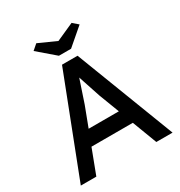

<svg xmlns="http://www.w3.org/2000/svg" viewBox="-204 -1036 1107 1178"><g transform="rotate(-30 350.0 -446.5)"><path d="M25 0 296 -700H406L675 0H560L494 -174H201L135 0ZM187 -860 225 -893 350 -837 475 -893 513 -860 393 -757H307ZM241 -278H455L400 -422L348 -579Q301 -437 294 -418Z"/></g></svg>

Font: Easer Grotesk
Style: Regular
Weight: 400
Designer: Boardeaser, Bonnie Shaver-Troup, Thomas Jockin
Foundry: Lexend
Version: Version 1.008;Glyphs 3.1.2 (3151)